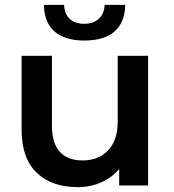

<svg xmlns="http://www.w3.org/2000/svg" viewBox="-20 -764 715 791"><path d="M590 -534V0H471V-68Q441 -32 396.5 -12.5Q352 7 300 7Q193 7 131 -52.5Q69 -112 69 -229V-534H194V-246Q194 -174 226.5 -138.5Q259 -103 320 -103Q386 -103 425.5 -144.5Q465 -186 465 -264V-534ZM161 -744H244Q245 -708 266.5 -687Q288 -666 327 -666Q365 -666 387.5 -687Q410 -708 411 -744H496Q495 -672 452 -634.5Q409 -597 328 -597Q247 -597 204.5 -634.5Q162 -672 161 -744Z"/></svg>

Font: Montserrat Alternates SemiBold
Style: Regular
Weight: 600
Designer: Julieta Ulanovsky
Foundry: Julieta Ulanovsky
Version: Version 7.200